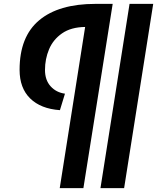

<svg xmlns="http://www.w3.org/2000/svg" viewBox="-20 -760 834 990"><path d="M498 210 648 -740H770L620 210ZM315 -277 289 -192Q190 -199 135.5 -252.5Q81 -306 81 -400Q81 -571 182 -655.5Q283 -740 472 -740H561L410 210H288L419 -621Q346 -620 300 -588Q254 -556 233 -506Q212 -456 212 -399Q212 -347 241 -315Q270 -283 315 -277Z"/></svg>

Font: Georama ExtraExtended SemiBold
Style: Italic
Weight: 600
Width: 8
Italic angle: -9°
Designer: Jean-Baptiste Levee
Foundry: Production Type
Version: Version 1.000